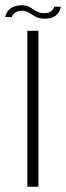

<svg xmlns="http://www.w3.org/2000/svg" viewBox="-47 -710 251 730"><path d="M57 0H99V-593H57ZM124 -639Q138 -639 148 -642.2Q158 -645.5 164.8 -650.8Q171.5 -656 175.5 -662.2Q179.5 -668.5 181.5 -674.2Q183.5 -680 184 -684.5H159Q158.5 -679.5 154.2 -673.8Q150 -668 142.2 -664Q134.5 -660 123 -660Q107.5 -660 97.2 -664.5Q87 -669 78.8 -675Q70.5 -681 60.5 -685.5Q50.5 -690 35 -690Q22 -690 12 -687Q2 -684 -5.2 -679Q-12.5 -674 -17 -668.2Q-21.5 -662.5 -24 -656.2Q-26.5 -650 -27 -645H-2Q-1 -650 3.2 -655.5Q7.5 -661 15.8 -665Q24 -669 36 -669Q49 -669 58 -664.5Q67 -660 75.5 -654Q84 -648 95.2 -643.5Q106.5 -639 124 -639Z"/></svg>

Font: Anybody UltraCondensed Thin ExtraLight
Style: Regular
Weight: 250
Version: Version 1.111